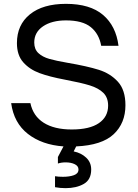

<svg xmlns="http://www.w3.org/2000/svg" viewBox="-20 -746 717 998"><path d="M376 15 363 41Q402 49 428 73.5Q454 98 454 135Q454 188 415.5 210Q377 232 321 232Q293 232 266 227V170Q283 173 307 173Q341 173 364.5 164.5Q388 156 388 135Q388 117 368.5 107.5Q349 98 321 98Q299 98 281 104V70L310 15Q198 7 125 -50Q52 -107 38 -210H138Q152 -143 207 -108Q262 -73 353 -73Q446 -73 494 -106Q542 -139 542 -197Q542 -239 517 -263.5Q492 -288 447 -302Q402 -316 317 -332Q237 -347 185.5 -366Q134 -385 101 -422Q68 -459 68 -522Q68 -617 135.5 -671.5Q203 -726 323 -726Q448 -726 515.5 -668.5Q583 -611 596 -508H506Q495 -570 452 -605Q409 -640 323 -640Q249 -640 203.5 -609Q158 -578 158 -525Q158 -490 179.5 -470Q201 -450 236 -440Q271 -430 329 -420Q434 -402 494 -383Q554 -364 593 -321Q632 -278 632 -199Q632 -106 571 -48.5Q510 9 376 15Z"/></svg>

Font: Violet Sans
Style: Regular
Weight: 400
Designer: Calvin Waterman
Foundry: Violet Office
Version: Version 1.013